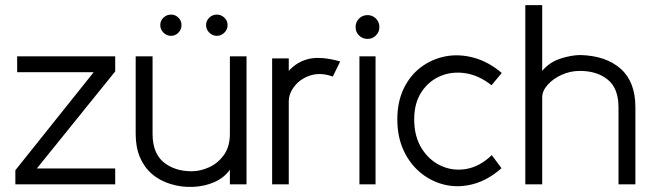

<svg xmlns="http://www.w3.org/2000/svg" viewBox="-20 -720 2542 750"><path d="M430 0H40V-55L346 -438H47V-500H430V-441L124 -62H430Z M943 0H878V-57Q855 -25 817 -8.5Q779 8 734.5 10Q690 12 647 -1Q604 -14 573 -41Q543 -67 526.5 -106Q510 -145 510 -197V-500H576V-197Q576 -122 619 -86.5Q662 -51 729 -51Q762 -51 796.5 -66.5Q831 -82 854.5 -114.5Q878 -147 878 -197V-500H943ZM648 -580Q631 -580 618.5 -592.5Q606 -605 606 -622Q606 -639 618.5 -651Q631 -663 648 -663Q665 -663 677 -651Q689 -639 689 -622Q689 -605 677 -592.5Q665 -580 648 -580ZM827 -580Q810 -580 797.5 -592.5Q785 -605 785 -622Q785 -639 797.5 -651Q810 -663 827 -663Q844 -663 856.5 -651Q869 -639 869 -622Q869 -605 856.5 -592.5Q844 -580 827 -580Z M1043 0V-492H1108V-443Q1140 -479 1186.5 -490Q1233 -501 1309 -480L1280 -421Q1232 -438 1193 -425.5Q1154 -413 1131 -384Q1108 -355 1108 -324V0Z M1416 -568Q1396 -568 1382.5 -581.5Q1369 -595 1369 -614Q1369 -634 1382.5 -647.5Q1396 -661 1416 -661Q1435 -661 1448.5 -647.5Q1462 -634 1462 -614Q1462 -595 1448.5 -581.5Q1435 -568 1416 -568ZM1447 0H1384V-500H1447Z M1939 -63Q1887 -17 1830.5 -1.5Q1774 14 1721 2.5Q1668 -9 1625 -43.5Q1582 -78 1557 -131.5Q1532 -185 1532 -254Q1532 -322 1557 -374Q1582 -426 1625 -458Q1668 -490 1721 -500Q1774 -510 1831 -494.5Q1888 -479 1940 -435L1900 -387Q1851 -426 1798 -434Q1745 -442 1699.5 -422.5Q1654 -403 1626 -360Q1598 -317 1598 -254Q1598 -187 1627 -140.5Q1656 -94 1702.5 -72.5Q1749 -51 1801.5 -60Q1854 -69 1901 -114Z M2462 0H2396V-301Q2396 -375 2354 -409Q2312 -443 2245 -443Q2208 -443 2174.5 -428Q2141 -413 2119.5 -389Q2098 -365 2098 -340V0H2032V-700H2098V-443Q2126 -477 2169 -491Q2212 -505 2248 -505Q2348 -502 2405 -451Q2462 -400 2462 -301Z"/></svg>

Font: Kulim Park Light
Style: Regular
Weight: 300
Designer: Noponies / Dale Sattler
Foundry: Noponies
Version: Version 1.000; ttfautohint (v1.8.3)